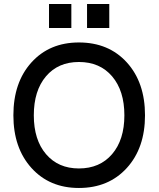

<svg xmlns="http://www.w3.org/2000/svg" viewBox="-20 -921 788 954"><path d="M372 13Q226 13 136.2 -86.5Q46.5 -186 46.5 -348Q46.5 -511.5 136.2 -610.8Q226 -710 372 -710Q520 -710 610.2 -610.8Q700.5 -511.5 700.5 -348Q700.5 -185.5 610 -86.2Q519.5 13 372 13ZM148 -348Q148 -226 208.8 -155Q269.5 -84 372 -84Q476 -84 537 -155.2Q598 -226.5 598 -348Q598 -470 537.2 -541.5Q476.5 -613 372 -613Q269 -613 208.5 -541.8Q148 -470.5 148 -348ZM223.5 -782V-901H334.5V-782ZM412.5 -782V-901H523V-782Z"/></svg>

Font: HK Grotesk Medium
Style: Regular
Weight: 500
Designer: Alfredo Marco Pradil
Foundry: Hanken Design Co.
Version: Version 3.001;FEAKit 1.0